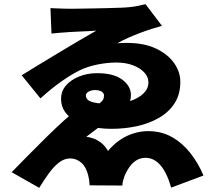

<svg xmlns="http://www.w3.org/2000/svg" viewBox="-20 -829 1040 921"><path d="M222 -790Q230 -790 247.5 -789Q265 -788 285.5 -787.5Q306 -787 322 -787Q333 -787 360 -787.5Q387 -788 422 -788.5Q457 -789 493 -790Q529 -791 558.5 -792Q588 -793 603 -795Q624 -797 645 -801.5Q666 -806 678 -809L757 -705Q735 -699 708 -690.5Q681 -682 652 -671Q623 -660 594.5 -647.5Q566 -635 542 -621Q556 -623 570 -623Q584 -623 596 -623Q675 -622 730.5 -595Q786 -568 815.5 -526Q845 -484 845 -436Q845 -377 818 -334.5Q791 -292 744 -264.5Q697 -237 638 -224Q579 -211 514 -211Q451 -211 396 -227Q341 -243 307 -275Q273 -307 273 -355Q273 -392 297 -419.5Q321 -447 360.5 -462.5Q400 -478 446 -478Q525 -478 566.5 -447Q608 -416 608 -373Q608 -345 593.5 -320Q579 -295 553 -277Q552 -276 541 -273Q530 -270 524 -268Q509 -259 487 -243Q465 -227 441 -208.5Q417 -190 394 -173Q410 -171 427.5 -165Q445 -159 463.5 -145.5Q482 -132 498 -105Q525 -137 556 -158Q587 -179 621.5 -189.5Q656 -200 691 -200Q754 -200 804 -172Q854 -144 892.5 -95.5Q931 -47 956 13L801 71Q781 0 750 -36Q719 -72 678 -72Q655 -72 636 -61Q617 -50 602.5 -30Q588 -10 577 16Q574 24 570.5 37Q567 50 567 61L410 60Q409 43 407.5 33.5Q406 24 403 12Q393 -29 369.5 -49Q346 -69 317 -69Q288 -69 262.5 -49Q237 -29 214 3Q191 35 168 72L36 -3Q69 -37 111.5 -80Q154 -123 199 -167.5Q244 -212 286.5 -250.5Q329 -289 362 -313Q366 -314 378.5 -313.5Q391 -313 404.5 -313.5Q418 -314 423 -314Q449 -326 461 -336Q473 -346 476 -354.5Q479 -363 479 -371Q479 -382 467.5 -389.5Q456 -397 435 -397Q425 -397 415 -394Q405 -391 398.5 -385Q392 -379 392 -370Q392 -359 401.5 -350Q411 -341 437.5 -336Q464 -331 514 -331Q565 -331 605 -344.5Q645 -358 668.5 -381Q692 -404 692 -434Q692 -460 672 -481.5Q652 -503 617.5 -516Q583 -529 538 -529Q495 -529 447.5 -519.5Q400 -510 363 -492Q324 -473 275.5 -439Q227 -405 174 -357L84 -468Q119 -490 165.5 -518Q212 -546 261.5 -576Q311 -606 358 -633.5Q405 -661 442 -682Q431 -681 411.5 -680Q392 -679 367.5 -678Q343 -677 318 -675.5Q293 -674 269 -672Q245 -670 227 -668Z"/></svg>

Font: Noto Sans SC Thin Black
Style: Regular
Weight: 900
Version: Version 2.004-H2;hotconv 1.0.118;makeotfexe 2.5.65603